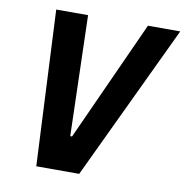

<svg xmlns="http://www.w3.org/2000/svg" viewBox="-78 -763 809 837"><g transform="rotate(10 326.5 -344.0)"><path d="M137 0 104 -688H245L260 -155H268L510 -688H653L327 0Z"/></g></svg>

Font: Saira Semi Condensed SemiBold
Style: Italic
Weight: 600
Width: 4
Italic angle: -12°
Designer: Hector Gatti with collaboration of the Omnibus-Type team
Foundry: Omnibus-Type
Version: Version 1.001; ttfautohint (v1.8)